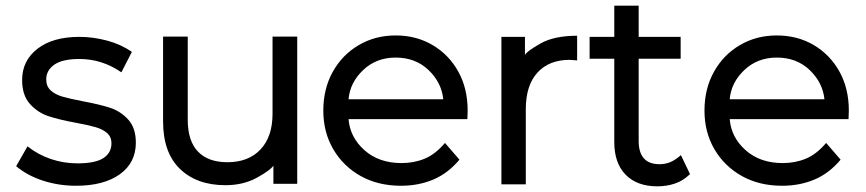

<svg xmlns="http://www.w3.org/2000/svg" viewBox="-20 -640 3053 677"><path d="M37 -54 77 -124Q115 -94 160 -79Q205 -64 253 -64Q316 -64 344.5 -82.5Q373 -101 373 -135Q373 -157 358 -170.5Q343 -184 317.5 -191.5Q292 -199 248 -207Q188 -218 150.5 -230.5Q113 -243 85.5 -273.5Q58 -304 58 -358Q58 -426 112 -468Q166 -510 260 -510Q308 -510 357 -497Q406 -484 445 -457L408 -385Q340 -432 260 -432Q200 -432 171.5 -412Q143 -392 143 -360Q143 -336 158.5 -321.5Q174 -307 199.5 -299.5Q225 -292 272 -283Q331 -272 368 -260Q405 -248 432 -218.5Q459 -189 459 -137Q459 -66 402.5 -25.5Q346 15 248 15Q187 15 131.5 -3Q76 -21 37 -54Z M1028 -511V8H944V-56Q934 -40 886 -13.5Q838 13 775 13Q674 13 614.5 -44.5Q555 -102 555 -212V-511H642V-218Q642 -143 678 -105.5Q714 -68 782 -68Q856 -68 898.5 -113Q941 -158 941 -239V-511Z M1628 -220H1209Q1214 -156 1265 -110.5Q1316 -65 1396 -65Q1440 -65 1477.5 -80.5Q1515 -96 1549 -136L1600 -77Q1560 -29 1508 -7Q1456 15 1394 15Q1313 15 1251.5 -19.5Q1190 -54 1155 -114Q1120 -174 1120 -250Q1120 -327 1153.5 -387Q1187 -447 1245 -481Q1303 -515 1375 -515Q1448 -515 1505.5 -481Q1563 -447 1596 -387.5Q1629 -328 1629 -250ZM1209 -290H1543Q1537 -349 1491 -393Q1445 -437 1375 -437Q1307 -437 1260.5 -393Q1214 -349 1209 -290Z M2015 -514V-427L1989 -429Q1916 -429 1875 -384Q1834 -339 1834 -255V10H1748V-510H1831V-446Q1837 -459 1885.5 -486.5Q1934 -514 2015 -514Z M2413 -26Q2388 -2 2359 7.5Q2330 17 2298 17Q2226 17 2186 -24Q2146 -65 2146 -139V-433H2059V-510H2146V-620H2232V-510H2380V-433H2232V-143Q2232 -102 2250.5 -81.5Q2269 -61 2306 -61Q2324 -61 2341.5 -67.5Q2359 -74 2381 -93Z M2972 -220H2553Q2558 -156 2609 -110.5Q2660 -65 2740 -65Q2784 -65 2821.5 -80.5Q2859 -96 2893 -136L2944 -77Q2904 -29 2852 -7Q2800 15 2738 15Q2657 15 2595.5 -19.5Q2534 -54 2499 -114Q2464 -174 2464 -250Q2464 -327 2497.5 -387Q2531 -447 2589 -481Q2647 -515 2719 -515Q2792 -515 2849.5 -481Q2907 -447 2940 -387.5Q2973 -328 2973 -250ZM2553 -290H2887Q2881 -349 2835 -393Q2789 -437 2719 -437Q2651 -437 2604.5 -393Q2558 -349 2553 -290Z"/></svg>

Font: AtCorfu Sans
Style: AtCorfu Sans Regular
Weight: 400
Designer: Kostas Teopoulos
Foundry: Kostas Teopoulos
Version: Version 1.00 July 8, 2025, initial release